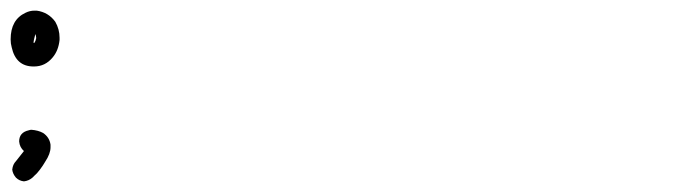

<svg xmlns="http://www.w3.org/2000/svg" viewBox="-20 -385 1306 361"><path d="M45 -365Q45 -365 46 -365Q46 -365 48 -365H49Q71 -362 84 -344Q92 -330 92 -314Q92 -312 92 -310Q90 -290 79 -277Q65 -260 44 -260Q43 -260 43 -260Q10 -260 2 -296Q0 -303 0 -311Q0 -348 28 -361Q36 -365 45 -365ZM46 -321Q46 -321 46 -319Q43 -308 43 -305L44 -304L45 -305Q47 -308 48 -313Q48 -313 48 -314Q48 -318 46 -321ZM39 -141Q52 -140 61 -135Q73 -127 75 -113Q75 -110 75 -108Q75 -96 65 -81Q61 -74 55 -66Q49 -58 45 -55L41 -51Q34 -45 25 -44Q16 -45 10 -51Q4 -58 3 -66Q4 -76 10 -82Q11 -83 25 -101Q17 -108 16 -119Q16 -136 34 -140Q37 -141 39 -141Z"/></svg>

Font: Santa Chrismast Display
Style: Regular
Weight: 400
Designer: MUHAMMAD YONI
Version: Version 001.000